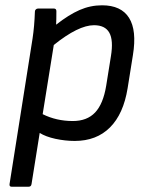

<svg xmlns="http://www.w3.org/2000/svg" viewBox="-20 -520 565 725"><path d="M23.9 185.1Q14.6 185.1 16.1 174.8L103 -375Q109.9 -420.4 111.8 -476.1Q111.8 -481.4 115.5 -484.6Q119.1 -487.8 124 -487.8H183.1Q192.9 -487.8 192.9 -478Q192.9 -442.9 191.9 -426.8Q239.7 -464.4 280.5 -482.2Q321.3 -500 365.2 -500Q437.5 -500 467.3 -452.6Q497.1 -405.3 481.9 -312L461.9 -187Q446.3 -89.8 395.3 -38.8Q344.2 12.2 262.2 12.2Q226.1 12.2 189.2 4.2Q152.3 -3.9 129.9 -18.1L99.1 174.8Q97.7 185.1 87.9 185.1ZM335 -424.8Q275.9 -424.8 183.1 -350.1L141.1 -88.9Q192.9 -63 254.9 -63Q308.6 -63 339.1 -95.2Q369.6 -127.4 380.9 -195.8L398.9 -308.1Q408.7 -368.2 392.8 -396.5Q377 -424.8 335 -424.8Z"/></svg>

Font: Sofia Sans
Style: Italic
Weight: 400
Italic angle: -9°
Designer: Botio Nikoltchev, Ani Petrova
Foundry: lettersoup
Version: Version 4.100